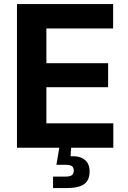

<svg xmlns="http://www.w3.org/2000/svg" viewBox="-20 -748 647 972"><path d="M65.9 0V-727.5H552.7V-604H214.8V-428.2H527.3V-306.6H214.8V-123.5H553.7V0ZM248.5 204.1V146H310.5Q334 146 343.8 138.9Q353.5 131.8 353.5 115.7Q353.5 99.6 343.8 93Q334 86.4 310.5 86.4H265.6L283.7 -21.5H339.8V0L337.4 43Q383.3 40.5 408.4 60.5Q433.6 80.6 433.6 119.6Q433.6 164.6 405.8 184.3Q377.9 204.1 316.9 204.1Z"/></svg>

Font: Inter
Style: Bold
Weight: 700
Designer: Rasmus Andersson
Foundry: rsms
Version: Version 4.001;git-9221beed3